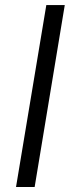

<svg xmlns="http://www.w3.org/2000/svg" viewBox="-20 -752 294 772"><path d="M240.4 -731.5H166.2L44.4 0H119.3Z"/></svg>

Font: TID UI Light
Style: Italic
Weight: 300
Italic angle: -9.39999°
Designer: The TID Project Authors
Foundry: Bakken & Bæck
Version: Version 1.001;hotconv 1.0.109;makeotfexe 2.5.65596